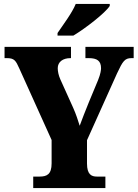

<svg xmlns="http://www.w3.org/2000/svg" viewBox="-20 -951 697 971"><path d="M271 -784V-771H351C413 -808 513 -886 535 -921V-931H363C345 -886 298 -824 271 -784ZM148 0H513V-58H470C443 -58 420 -68 420 -124V-242L572 -580C601 -642 611 -657 645 -657H656V-714H412V-657H429C471 -657 491 -643 491 -606C491 -598 489 -578 476 -546L429 -433C412 -390 395 -349 383 -315C373 -346 366 -370 350 -406L285 -550C276 -570 272 -591 272 -606C272 -638 298 -657 336 -657H339V-714H3V-657H15C53 -657 60 -644 78 -604L241 -243V-125C241 -69 217 -58 180 -58H148Z"/></svg>

Font: Noto Serif Armenian Condensed Black
Style: Regular
Weight: 900
Width: 3
Designer: Monotype Design Team
Foundry: Monotype Imaging Inc.
Version: Version 2.008